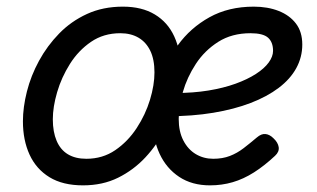

<svg xmlns="http://www.w3.org/2000/svg" viewBox="-20 -539 953 578"><path d="M230 19Q169 19 129 -5.5Q89 -30 69 -73.5Q49 -117 49 -174Q49 -216 61 -263.5Q73 -311 97.5 -356Q122 -401 158 -438Q194 -475 242 -497Q290 -519 350 -519Q407 -519 446 -495.5Q485 -472 504.5 -429.5Q524 -387 524 -331Q524 -291 512 -243.5Q500 -196 476.5 -149.5Q453 -103 417.5 -65Q382 -27 335.5 -4Q289 19 230 19ZM240 -61Q289 -61 327 -87Q365 -113 391.5 -153.5Q418 -194 431.5 -238.5Q445 -283 445 -321Q445 -360 432.5 -386Q420 -412 397 -425.5Q374 -439 342 -439Q292 -439 254 -413Q216 -387 190.5 -346.5Q165 -306 152 -261.5Q139 -217 139 -180Q139 -142 150.5 -115Q162 -88 184.5 -74.5Q207 -61 240 -61ZM612 19Q558 19 519.5 -6.5Q481 -32 460.5 -76Q440 -120 440 -178Q440 -232 459 -291.5Q478 -351 515.5 -403Q553 -455 610.5 -487Q668 -519 744 -519Q786 -519 819 -506Q852 -493 871 -468Q890 -443 890 -405Q890 -367 872 -334Q854 -301 819 -274.5Q784 -248 734.5 -229Q685 -210 622 -199.5Q559 -189 484 -189L507 -259Q562 -259 607.5 -266.5Q653 -274 689 -287Q725 -300 750.5 -316.5Q776 -333 789 -351Q802 -369 802 -386Q802 -412 787 -425.5Q772 -439 734 -439Q678 -439 637 -413Q596 -387 569.5 -346.5Q543 -306 530.5 -262Q518 -218 518 -181Q518 -143 532 -116Q546 -89 569.5 -75Q593 -61 622 -61Q650 -61 672 -69.5Q694 -78 713.5 -93Q733 -108 753 -125Q767 -137 779.5 -135.5Q792 -134 803 -123Q817 -110 819 -96Q821 -82 808 -70Q776 -40 744.5 -20Q713 0 680.5 9.5Q648 19 612 19Z"/></svg>

Font: Playwrite IE
Style: Regular
Weight: 400
Designer: Veronika Burian, José Scaglione
Foundry: TypeTogether
Version: Version 1.002